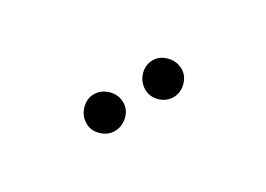

<svg xmlns="http://www.w3.org/2000/svg" viewBox="-18 -809 429 310"><g transform="rotate(-30 196.5 -654.0)"><path d="M253 -619.5Q239 -619.5 229 -629.5Q219 -639.5 219 -652.5Q219 -667 229 -677.5Q239 -688 253 -688Q266 -688 276.2 -677.5Q286.5 -667 286.5 -652.5Q286.5 -639.5 276.2 -629.5Q266 -619.5 253 -619.5ZM143 -619.5Q130 -619.5 119.8 -629.5Q109.5 -639.5 109.5 -652.5Q109.5 -667 119.8 -677.5Q130 -688 143 -688Q157 -688 167.5 -677.5Q178 -667 178 -652.5Q178 -639.5 167.5 -629.5Q157 -619.5 143 -619.5Z"/></g></svg>

Font: Imbue 10pt ExtraLight
Style: Regular
Weight: 200
Designer: Tyler Finck
Foundry: Etcetera Type Company
Version: Version 1.102; ttfautohint (v1.8.3)